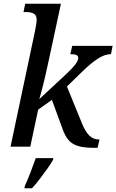

<svg xmlns="http://www.w3.org/2000/svg" viewBox="-20 -780 619 1021"><path d="M479 6Q429 6 397 -3Q365 -12 345.5 -34Q326 -56 312 -96L256 -249L183 -197L141 0H36L167 -619Q175 -659 175 -673Q175 -700 159 -708Q143 -716 118 -716H105L114 -760H304L250 -509Q242 -473 232 -426Q222 -379 210.5 -333Q199 -287 189 -253L331 -385Q369 -421 382.5 -440Q396 -459 396 -472Q396 -483 386.5 -487.5Q377 -492 354 -492L364 -536H579L570 -492Q537 -492 499.5 -467.5Q462 -443 415 -397L336 -320L415 -126Q433 -81 454.5 -59.5Q476 -38 509 -38L499 6ZM112 209Q127 176 142.5 136Q158 96 170 61H264L262 70Q251 90 231.5 117.5Q212 145 190.5 173Q169 201 150 221H110Z"/></svg>

Font: Noto Serif SemiCondensed Medium
Style: Italic
Weight: 500
Width: 4
Italic angle: -12°
Designer: Monotype Design Team
Foundry: Monotype Imaging Inc.
Version: Version 2.013